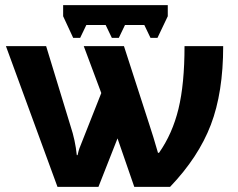

<svg xmlns="http://www.w3.org/2000/svg" viewBox="-20 -725 925 745"><path d="M225 -662V-705H631V-662L591 -578H564L540 -628H465L441 -578H414L390 -628H315L291 -578H264ZM3 -546H159L254 -235Q272 -181 278 -123H281Q285 -141 288 -149L373 -364L305 -546H461L559 -243Q575 -195 593 -132H597Q649 -206 672.5 -302.5Q696 -399 696 -546H846Q846 -366 798 -240.5Q750 -115 640 0H501L436 -188L362 0H203Z"/></svg>

Font: OpenSansMMV
Style: Bold
Weight: 700
Foundry: Ascender Corporation
Version: Version 4.001